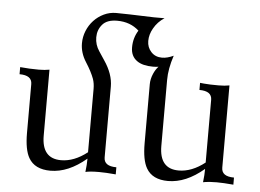

<svg xmlns="http://www.w3.org/2000/svg" viewBox="-54 -841 1245 921"><g transform="rotate(5 569.0 -380.5)"><path d="M582.5 -696.3Q540.5 -734.9 477.1 -734.9Q428.2 -734.9 406 -708.7Q383.8 -682.6 383.8 -647Q383.8 -611.3 404.3 -581.1Q418.5 -559.1 431.2 -540.5Q474.1 -477.5 474.1 -417.5V-76.7Q474.1 -34.2 534.2 -34.2V0Q485.8 -4.4 453.6 -4.4Q409.7 -4.4 388.2 1Q392.6 -34.2 392.6 -63.5Q306.2 9.8 220.2 9.8Q144.5 9.8 115.2 -41.5Q92.8 -80.1 92.8 -161.1V-396Q92.8 -438.5 32.7 -438.5V-472.7Q77.1 -468.3 122.6 -468.3Q151.9 -468.3 173.8 -472.7V-154.8Q173.8 -44.9 266.6 -44.9Q329.6 -44.9 392.6 -94.2V-399.9Q392.6 -425.3 385.3 -446.8Q373 -480.5 345.5 -523.4Q317.9 -566.4 317.9 -612.3Q317.9 -643.6 329.6 -672.4Q341.3 -701.2 361.8 -723.1Q382.3 -745.1 409.9 -758.3Q437.5 -771.5 468.8 -771.5Q508.3 -771.5 650.9 -766.6H702.1Q669.4 -745.6 650.9 -712.4Q633.8 -682.6 633.8 -651.4Q633.8 -620.6 653.8 -598.9Q673.8 -577.1 706.5 -577.1Q731.4 -577.1 761.7 -591.3Q740.2 -526.9 740.2 -472.7V-154.8Q740.2 -44.9 833 -44.9Q896 -44.9 959 -94.2V-396Q959 -438.5 898.9 -438.5V-472.7L918.9 -470.7Q942.4 -468.3 988.8 -468.3Q1018.6 -468.3 1040.5 -472.7V-76.7Q1040.5 -34.2 1100.6 -34.2V0Q1052.2 -4.4 1020 -4.4Q1004.9 -4.4 988.8 -3.4Q963.9 -1.5 954.6 1Q959 -34.2 959 -63.5Q872.6 9.8 786.6 9.8Q710.9 9.8 681.6 -41.5Q659.2 -80.1 659.2 -161.1V-445.3Q659.2 -470.2 670.4 -496.1Q679.7 -517.6 693.4 -532.2Q679.7 -530.3 667 -530.3Q617.2 -530.3 590.3 -549.3Q559.1 -570.8 559.1 -613.8Q559.1 -659.7 582.5 -696.3Z"/></g></svg>

Font: Almanac
Style: Regular
Weight: 400
Designer: Eden's Almanac
Version: Version 3.501;March 28, 2021;FontCreator 13.0.0.2683 64-bit